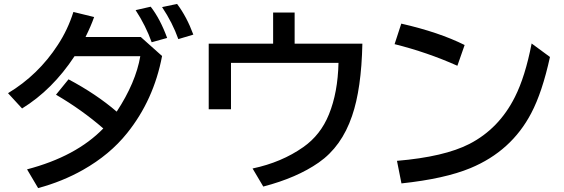

<svg xmlns="http://www.w3.org/2000/svg" viewBox="-20 -898 2880 981"><path d="M699.2 -709 808.1 -611.8Q765.6 -387.2 629.4 -217.8Q541 -107.4 403.8 -29.8Q298.3 29.8 174.8 63L118.2 -32.7Q369.1 -98.6 507.8 -241.7Q398.4 -336.9 266.1 -414.1L330.1 -492.7Q471.7 -417.5 576.2 -327.6Q673.8 -476.1 696.8 -610.8H360.8Q248 -439.5 92.8 -343.8L21 -421.9Q175.8 -515.1 275.4 -668.5Q326.7 -746.6 355 -836.9L460.9 -811Q445.3 -766.1 417 -709ZM754.9 -682.1Q725.1 -766.1 672.9 -846.2L750 -863.8Q798.8 -800.8 834 -704.1ZM891.1 -698.2Q861.8 -781.2 808.1 -861.8L884.8 -877.9Q934.1 -812.5 967.8 -721.2Z M1375.5 -834H1485.4V-674.8H1831.5Q1826.7 -444.3 1778.8 -305.7Q1725.6 -148.9 1608.4 -67.4Q1497.1 10.3 1325.2 55.2L1270.5 -37.1Q1418.9 -68.4 1529.8 -146.5Q1618.2 -208.5 1660.6 -313.5Q1706.1 -425.3 1709.5 -576.7H1160.2V-339.8H1046.4V-674.8H1375.5Z M2316.9 -562Q2162.6 -630.9 1996.1 -672.4L2030.3 -777.3Q2223.1 -733.4 2354 -668ZM2008.3 -76.2Q2250 -96.7 2378.4 -162.6Q2529.8 -240.7 2610.8 -402.3Q2663.6 -506.8 2696.3 -675.8L2790 -606.9Q2750.5 -426.3 2694.3 -319.8Q2592.8 -126 2383.8 -39.1Q2252 15.6 2031.2 39.1Z"/></svg>

Font: BIZ UDPGothic
Style: Bold
Weight: 700
Designer: TypeBank Co., Ltd.
Foundry: Morisawa Inc.
Version: Version 1.051